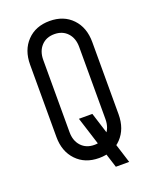

<svg xmlns="http://www.w3.org/2000/svg" viewBox="-157 -853 822 1030"><g transform="rotate(-20 254.5 -338.0)"><path d="M322 90.5 223.8 -219H300.5L398.2 90.5ZM254.5 16Q174.5 16 125.8 -35Q77 -86 77 -169V-581Q77 -664.5 125.8 -715.2Q174.5 -766 254.5 -766Q335 -766 383.5 -715.2Q432 -664.5 432 -581V-169Q432 -86 383.5 -35Q335 16 254.5 16ZM254.5 -59Q301 -59 329 -89.2Q357 -119.5 357 -169V-581Q357 -630.5 329 -660.8Q301 -691 254.5 -691Q208 -691 180 -660.8Q152 -630.5 152 -581V-169Q152 -119.5 180 -89.2Q208 -59 254.5 -59Z"/></g></svg>

Font: Mohave Light
Style: Regular
Weight: 300
Designer: Gumpita Rahayu
Foundry: Tokotype
Version: Version 2.003